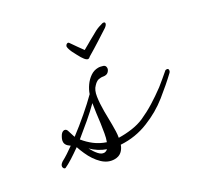

<svg xmlns="http://www.w3.org/2000/svg" viewBox="-128 -691 943 906"><g transform="rotate(-30 344.0 -238.0)"><path d="M255 55Q220 55 191.5 27.5Q163 0 144 -43Q134 -65 128 -84Q100 -64 75.5 -48.5Q51 -33 33 -25H32Q27 -25 24.5 -29.5Q22 -34 22 -38Q22 -49 37 -59Q54 -68 71.5 -79.5Q89 -91 107 -104Q101 -108 95.5 -113Q90 -118 87 -124Q84 -130 84 -137Q84 -146 88.5 -155.5Q93 -165 98 -172Q107 -183 117 -183Q129 -183 133 -165Q140 -143 141.5 -138Q143 -133 144 -131Q189 -165 232 -202Q275 -239 306 -270Q313 -291 327 -311Q341 -331 360.5 -344.5Q380 -358 403 -358Q410 -358 416 -356.5Q422 -355 429 -353Q440 -349 440 -336Q440 -326 430.5 -316.5Q421 -307 403 -310Q400 -311 396.5 -311Q393 -311 391 -311Q378 -311 369 -306Q360 -301 352 -292Q335 -276 330 -242Q325 -208 325 -167Q325 -148 325.5 -129.5Q326 -111 326 -92Q326 -74 325.5 -56.5Q325 -39 322 -23Q357 -22 393 -27Q429 -32 459 -45Q497 -62 532.5 -84Q568 -106 606 -134Q618 -143 639 -161Q660 -179 672 -189Q674 -190 679 -190Q688 -190 688 -181Q688 -174 683 -169Q641 -129 586 -85Q531 -41 463 -14Q392 15 314 10Q307 30 292.5 42.5Q278 55 255 55ZM263 -33Q270 -51 274 -75Q278 -99 282 -126Q285 -152 288.5 -177.5Q292 -203 296 -227Q268 -199 231.5 -168Q195 -137 159 -108Q179 -83 204.5 -63.5Q230 -44 263 -33ZM228 4Q237 4 247 -4Q205 -19 173 -51Q185 -28 199 -12Q213 4 228 4ZM396 -424Q389 -417 383 -417Q369 -417 346 -462Q339 -474 333.5 -486Q328 -498 326 -506Q324 -512 324 -518V-520Q327 -528 333.5 -530.5Q340 -533 344 -527Q353 -514 368 -492.5Q383 -471 390 -462Q395 -465 402 -469Q409 -473 418 -478Q426 -483 436 -488.5Q446 -494 457 -500Q485 -517 503 -523Q521 -529 526 -530H529Q538 -530 538 -523Q538 -515 525 -505Q505 -492 467.5 -468Q430 -444 396 -424Z"/></g></svg>

Font: WindSong Medium
Style: Regular
Weight: 500
Designer: Robert E. Leuschke
Foundry: Robert E. Leuschke
Version: Version 1.010; ttfautohint (v1.8.3)